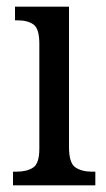

<svg xmlns="http://www.w3.org/2000/svg" viewBox="-20 -556 318 576"><path d="M19 0V-41H30Q60 -41 79 -53Q98 -65 98 -110V-425Q98 -470 80.5 -482.5Q63 -495 33 -495H25V-536H187V-115Q187 -67 206 -54Q225 -41 256 -41H266V0Z"/></svg>

Font: Noto Serif Thai Condensed
Style: Regular
Weight: 400
Width: 3
Designer: Monotype Design Team
Foundry: Monotype Imaging Inc.
Version: Version 2.002; ttfautohint (v1.8.4.7-5d5b)